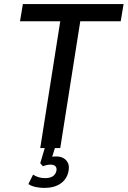

<svg xmlns="http://www.w3.org/2000/svg" viewBox="-20 -725 625 940"><path d="M177 0 275 -621H78L92 -705H585L571 -621H373L275 0ZM197 195Q176 195 154.5 190.5Q133 186 119 176L142 130Q154 138 168.5 142.5Q183 147 201 147Q225 147 238.5 138Q252 129 256 112Q259 97 251.5 89Q244 81 227 81Q219 81 209.5 83Q200 85 190 89L177 74L205 -20H255L231 57L209 50Q218 45 230.5 43Q243 41 256 41Q277 41 292 50Q307 59 313.5 75Q320 91 315 115Q307 153 276 174Q245 195 197 195Z"/></svg>

Font: Nunito Sans 10pt Condensed SemiBold
Style: Italic
Weight: 600
Width: 3
Italic angle: -9°
Designer: Vernon Adams
Foundry: Vernon Adams
Version: Version 3.101;gftools[0.9.27]